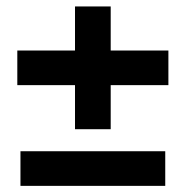

<svg xmlns="http://www.w3.org/2000/svg" viewBox="-20 -628 590 610"><path d="M218.3 -217.5V-357.5H35V-467.5H218.3V-607.5H331.7V-467.5H515V-357.5H331.7V-217.5ZM45 -37.5V-147.5H505V-37.5Z"/></svg>

Font: Funnel Sans Light
Style: Bold
Weight: 700
Version: Version 1.000